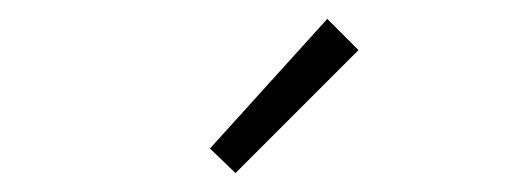

<svg xmlns="http://www.w3.org/2000/svg" viewBox="-20 -754 540 203"><path d="M202 -597 326 -734 359 -701 229 -571Z"/></svg>

Font: Oxanium ExtraLight ExtraLight
Style: Regular
Weight: 250
Version: Version 2.000